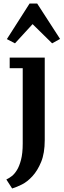

<svg xmlns="http://www.w3.org/2000/svg" viewBox="-20 -857 366 1090"><path d="M109 -470H35V-530H234V-62Q234 13 213.5 62.5Q193 112 164 143.5Q135 175 105 190Q75 205 49 213L16 162Q33 154 48 142Q63 130 76.5 108Q90 86 99.5 49.5Q109 13 109 -42ZM65 -611 19 -635 148 -837H191L321 -636L276 -611L165 -720Z"/></svg>

Font: PT Serif Caption
Style: Semibold
Weight: 600
Designer: A.Korolkova, O.Umpeleva, V.Yefimov
Foundry: ParaType Ltd
Version: Version 1.00;May 2, 2020;FontCreator 12.0.0.2544 64-bit